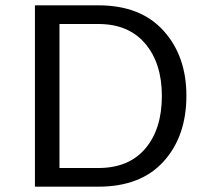

<svg xmlns="http://www.w3.org/2000/svg" viewBox="-20 -700 775 720"><path d="M349 -680Q507 -680 593 -585Q679 -490 679 -341Q679 -189 593.5 -94.5Q508 0 349 0H111V-680ZM349 -70Q463 -70 525 -143Q587 -216 587 -340Q587 -463 524.5 -536.5Q462 -610 349 -610H203V-70Z"/></svg>

Font: Martel Sans
Style: Regular
Weight: 400
Designer: Dan Reynolds and Mathieu Réguer
Foundry: Dan Reynolds and Mathieu Réguer
Version: Version 1.001;PS 001.001;hotconv 1.0.70;makeotf.lib2.5.58329